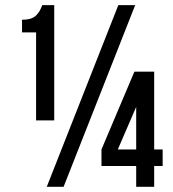

<svg xmlns="http://www.w3.org/2000/svg" viewBox="-20 -720 667 740"><path d="M64.9 -595.2V-644Q84.5 -644 97.9 -648.2Q111.3 -652.3 120.1 -661.6Q128.9 -670.9 133.1 -678.5Q137.2 -686 143.1 -700.2H189V-255.9H119.1V-595.2ZM160.2 0 436 -700.2H501L225.1 0ZM371.1 -80.1V-144L498 -443.8H574.2V-144H606.9V-80.1H574.2V0H504.9V-80.1ZM434.1 -144H504.9V-308.1Z"/></svg>

Font: VL Bebas Neue Bold
Style: Regular
Weight: 700
Designer: Ryoichi Tsunekawa
Foundry: Ryoichi Tsunekawa
Version: Version 1.300